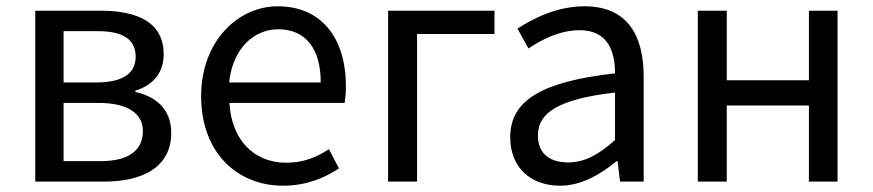

<svg xmlns="http://www.w3.org/2000/svg" viewBox="-20 -577 2774 610"><path d="M92 0H310C435 0 524 -47 524 -155C524 -233 472 -271 410 -285V-289C466 -306 500 -345 500 -405C500 -504 420 -543 300 -543H92ZM182 -315V-478H291C376 -478 411 -448 411 -397C411 -347 375 -315 285 -315ZM182 -65V-250H294C386 -250 434 -216 434 -161C434 -100 390 -65 299 -65Z M879 13C952 13 1010 -11 1057 -42L1025 -103C984 -76 942 -60 889 -60C786 -60 715 -134 709 -250H1075C1077 -264 1079 -282 1079 -302C1079 -457 1001 -557 862 -557C738 -557 619 -448 619 -271C619 -92 734 13 879 13ZM708 -315C719 -423 787 -484 864 -484C949 -484 999 -425 999 -315Z M1213 0H1305V-469H1551V-543H1213Z M1759 13C1826 13 1887 -22 1939 -65H1942L1950 0H2025V-334C2025 -469 1970 -557 1837 -557C1749 -557 1673 -518 1624 -486L1659 -423C1702 -452 1759 -481 1822 -481C1911 -481 1934 -414 1934 -344C1703 -318 1601 -259 1601 -141C1601 -43 1668 13 1759 13ZM1785 -61C1731 -61 1689 -85 1689 -147C1689 -217 1751 -262 1934 -283V-132C1881 -85 1837 -61 1785 -61Z M2197 0H2289V-242H2550V0H2641V-543H2550V-322H2289V-543H2197Z"/></svg>

Font: ChiuKong Gothic CL
Style: Regular
Weight: 400
Designer: Ryoko NISHIZUKA 西塚涼子 (kana, bopomofo & ideographs); Paul D. Hunt (Latin, Greek & Cyrillic); Sandoll Communications 산돌커뮤니
Foundry: Adobe
Version: Version 1.300